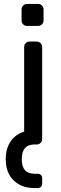

<svg xmlns="http://www.w3.org/2000/svg" viewBox="-20 -730 308 970"><path d="M173 -599H116Q105 -599 97 -607Q89 -615 89 -626V-683Q89 -694 97 -702Q105 -710 116 -710H173Q184 -710 192 -702Q200 -694 200 -683V-626Q200 -615 192 -607Q184 -599 173 -599ZM166 0H149Q90 3 90 74Q90 112 106.5 130Q123 148 156 148H171Q181 148 187 154Q193 160 193 170V198Q193 208 187 214Q181 220 171 220H152Q89 220 49 181.5Q9 143 9 74Q9 20 34 -16Q59 -52 102 -65V-493Q102 -504 110 -512Q118 -520 129 -520H166Q177 -520 185 -512Q193 -504 193 -493V-27Q193 -16 185 -8Q177 0 166 0Z"/></svg>

Font: Rubik
Style: Regular
Weight: 400
Designer: Hubert & Fischer
Foundry: Hubert & Fischer
Version: Version 1.100